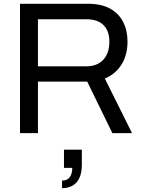

<svg xmlns="http://www.w3.org/2000/svg" viewBox="-20 -706 767 1018"><path d="M86.1 0V-686H446.6Q517.1 -686 563.5 -660.5Q609.8 -634.9 632.9 -589.7Q656.1 -544.4 656.1 -484.9Q656.1 -414.3 623.8 -363.2Q591.5 -312.2 535.8 -289.9L680.1 0H575.8L442.4 -273.4H181.2V0ZM181.2 -354.4H437.6Q495.4 -354.4 527.7 -389.3Q559.9 -424.3 559.9 -485.4Q559.9 -541.3 529.1 -572.6Q498.2 -603.9 437.6 -603.9H181.2ZM308.9 291.6V251.6Q336.8 251.6 350 233.1Q363.2 214.5 363.2 184.1H319.2V87.5H413.9V166.3Q413.9 210.8 400.5 238.6Q387.1 266.4 363.6 279Q340.2 291.6 308.9 291.6Z"/></svg>

Font: Archivo Variable SemiBold
Style: Regular
Weight: 600
Designer: Hector Gatti
Foundry: Omnibus-Type
Version: Version 2.001